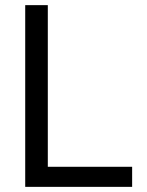

<svg xmlns="http://www.w3.org/2000/svg" viewBox="-20 -727 573 747"><path d="M78.1 -707H166V-78.1H494.1V0H78.1Z"/></svg>

Font: WEMIX Pretendard Variable
Style: Regular
Weight: 400
Designer: Base glyphs from Inter by Rasmus Andersson; Hangeul glyphs from Noto Sans CJK(Source Han Sans) by Jang Soo-young and Kan
Foundry: Kil Hyung-jin
Version: Version 1.000;Glyphs 3.2 (3208)